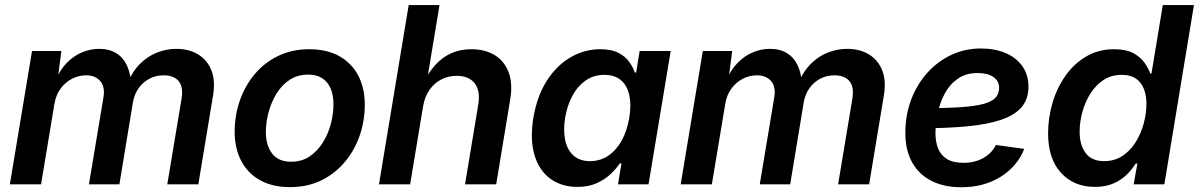

<svg xmlns="http://www.w3.org/2000/svg" viewBox="-20 -748 4864 779"><path d="M20 0 109.9 -541H229L212.4 -412.6L202.6 -416.5Q222.7 -464.4 251.5 -493.4Q280.3 -522.5 314 -536.1Q347.7 -549.8 381.8 -549.8Q423.3 -549.8 451.9 -532Q480.5 -514.2 495.4 -481.4Q510.3 -448.7 512.2 -403.3L498 -411.6Q517.1 -458 547.9 -488.8Q578.6 -519.5 616.9 -534.7Q655.3 -549.8 695.8 -549.8Q746.6 -549.8 783.7 -527.3Q820.8 -504.9 837.6 -462.6Q854.5 -420.4 844.2 -359.4L784.7 0H658.7L716.8 -348.6Q722.2 -382.8 713.9 -403.3Q705.6 -423.8 687.3 -433.1Q668.9 -442.4 644.5 -442.4Q611.3 -442.4 585 -428Q558.6 -413.6 541.7 -389.2Q524.9 -364.7 519.5 -334L464.4 0H340.8L399.9 -354Q406.7 -396.5 386.5 -419.4Q366.2 -442.4 329.1 -442.4Q299.3 -442.4 272.2 -428.5Q245.1 -414.6 225.8 -388.4Q206.5 -362.3 200.7 -325.7L146.5 0Z M1156.7 11.2Q1085.9 11.2 1035.6 -16.6Q985.4 -44.4 958.7 -95.2Q932.1 -146 932.1 -213.9Q932.1 -279.3 952.9 -339.4Q973.6 -399.4 1012.9 -446.5Q1052.2 -493.7 1108.4 -521Q1164.6 -548.3 1234.9 -548.3Q1305.7 -548.3 1356 -520.5Q1406.2 -492.7 1433.1 -442.1Q1460 -391.6 1460 -322.8Q1460 -257.3 1439.2 -197.5Q1418.5 -137.7 1378.9 -90.6Q1339.4 -43.5 1283.4 -16.1Q1227.5 11.2 1156.7 11.2ZM1161.1 -91.8Q1204.6 -91.8 1236.8 -113.8Q1269 -135.7 1290.5 -170.7Q1312 -205.6 1322.5 -246.3Q1333 -287.1 1333 -324.7Q1333 -360.8 1321.8 -387.9Q1310.5 -415 1287.8 -430.2Q1265.1 -445.3 1230.5 -445.3Q1187 -445.3 1154.8 -423.8Q1122.6 -402.3 1101.3 -367.2Q1080.1 -332 1069.3 -291.3Q1058.6 -250.5 1058.6 -212.4Q1058.6 -158.7 1084 -125.2Q1109.4 -91.8 1161.1 -91.8Z M1696.3 -314.9 1644 0H1517.6L1638.2 -727.5H1763.2L1710 -406.7H1694.8Q1718.3 -454.1 1747.1 -485.4Q1775.9 -516.6 1811.8 -532.5Q1847.7 -548.3 1892.1 -548.3Q1947.8 -548.3 1987.1 -524.4Q2026.4 -500.5 2043.7 -454.6Q2061 -408.7 2049.8 -342.8L1993.2 0H1866.7L1920.4 -323.2Q1929.7 -379.4 1906 -409.9Q1882.3 -440.4 1832.5 -440.4Q1799.8 -440.4 1771.2 -426Q1742.7 -411.6 1722.9 -383.8Q1703.1 -356 1696.3 -314.9Z M2322.8 10.3Q2257.8 10.3 2212.4 -23.2Q2167 -56.6 2148.4 -119.4Q2129.9 -182.1 2144 -270Q2159.2 -359.4 2199.2 -421.4Q2239.3 -483.4 2295.7 -515.9Q2352.1 -548.3 2415.5 -548.3Q2461.4 -548.3 2489.5 -533.4Q2517.6 -518.6 2533.2 -496.6Q2548.8 -474.6 2555.7 -453.6H2561L2575.2 -541H2701.2L2611.3 0H2487.3L2501.5 -85H2494.6Q2480 -63 2456.8 -41.3Q2433.6 -19.5 2400.6 -4.6Q2367.7 10.3 2322.8 10.3ZM2374 -94.2Q2415.5 -94.2 2448.2 -116.5Q2481 -138.7 2502.7 -178.2Q2524.4 -217.8 2533.2 -270.5Q2542 -323.2 2533.2 -362.3Q2524.4 -401.4 2499 -422.9Q2473.6 -444.3 2432.1 -444.3Q2389.6 -444.3 2356.9 -421.9Q2324.2 -399.4 2303 -360.4Q2281.7 -321.3 2272.9 -270.5Q2264.6 -219.2 2273.2 -179.2Q2281.7 -139.2 2307.1 -116.7Q2332.5 -94.2 2374 -94.2Z M2741.7 0 2831.5 -541H2950.7L2934.1 -412.6L2924.3 -416.5Q2944.3 -464.4 2973.1 -493.4Q3002 -522.5 3035.6 -536.1Q3069.3 -549.8 3103.5 -549.8Q3145 -549.8 3173.6 -532Q3202.1 -514.2 3217 -481.4Q3231.9 -448.7 3233.9 -403.3L3219.7 -411.6Q3238.8 -458 3269.5 -488.8Q3300.3 -519.5 3338.6 -534.7Q3377 -549.8 3417.5 -549.8Q3468.3 -549.8 3505.4 -527.3Q3542.5 -504.9 3559.3 -462.6Q3576.2 -420.4 3565.9 -359.4L3506.3 0H3380.4L3438.5 -348.6Q3443.8 -382.8 3435.5 -403.3Q3427.2 -423.8 3408.9 -433.1Q3390.6 -442.4 3366.2 -442.4Q3333 -442.4 3306.6 -428Q3280.3 -413.6 3263.4 -389.2Q3246.6 -364.7 3241.2 -334L3186 0H3062.5L3121.6 -354Q3128.4 -396.5 3108.2 -419.4Q3087.9 -442.4 3050.8 -442.4Q3021 -442.4 2993.9 -428.5Q2966.8 -414.6 2947.5 -388.4Q2928.2 -362.3 2922.4 -325.7L2868.2 0Z M3879.9 11.7Q3809.6 11.7 3758.3 -14.6Q3707 -41 3679.7 -91.3Q3652.3 -141.6 3653.3 -212.9Q3653.8 -282.7 3677 -344Q3700.2 -405.3 3741.5 -451.7Q3782.7 -498 3838.6 -524.7Q3894.5 -551.3 3960.4 -551.3Q4016.6 -551.3 4060.1 -532.7Q4103.5 -514.2 4128.2 -479.2Q4152.8 -444.3 4152.8 -396Q4152.8 -346.2 4125 -313.5Q4097.2 -280.8 4042 -262Q3986.8 -243.2 3904.5 -235.4Q3822.3 -227.5 3712.9 -227.5L3727.1 -309.1Q3819.3 -309.1 3878.9 -313.2Q3938.5 -317.4 3972.2 -326.9Q4005.9 -336.4 4019.8 -352.3Q4033.7 -368.2 4033.7 -392.1Q4033.7 -419.4 4010.5 -435.5Q3987.3 -451.7 3947.3 -451.7Q3897.9 -451.7 3864.7 -427.7Q3831.5 -403.8 3812 -366.2Q3792.5 -328.6 3784.2 -287.1Q3775.9 -245.6 3775.4 -210.4Q3774.9 -176.3 3785.2 -148.2Q3795.4 -120.1 3820.6 -103.8Q3845.7 -87.4 3889.2 -87.4Q3935.1 -87.4 3969.7 -106.9Q4004.4 -126.5 4020.5 -159.7L4135.7 -144Q4107.9 -73.2 4040 -30.8Q3972.2 11.7 3879.9 11.7Z M4422.4 10.3Q4336.9 10.3 4284.7 -46.9Q4232.4 -104 4232.4 -206.5Q4232.4 -269.5 4250.2 -330.3Q4268.1 -391.1 4302.7 -440.4Q4337.4 -489.7 4387.2 -519Q4437 -548.3 4500.5 -548.3Q4548.3 -548.3 4577.9 -532.5Q4607.4 -516.6 4623.5 -493.7Q4639.6 -470.7 4647 -449.7H4651.9L4697.8 -727.5H4824.2L4704.1 0H4579.6L4594.7 -84.5H4587.9Q4573.2 -61 4551.3 -39.3Q4529.3 -17.6 4497.6 -3.7Q4465.8 10.3 4422.4 10.3ZM4459.5 -94.2Q4501.5 -94.2 4533.4 -115Q4565.4 -135.7 4587.2 -170.4Q4608.9 -205.1 4620.1 -245.8Q4631.3 -286.6 4631.3 -326.7Q4631.3 -381.3 4606.2 -412.8Q4581.1 -444.3 4531.2 -444.3Q4489.3 -444.3 4457.5 -423.6Q4425.8 -402.8 4404.3 -368.7Q4382.8 -334.5 4371.6 -293.9Q4360.4 -253.4 4360.4 -213.4Q4360.4 -159.2 4385 -126.7Q4409.7 -94.2 4459.5 -94.2Z"/></svg>

Font: Inter 17pt SemiBold
Style: Italic
Weight: 600
Italic angle: -9.3988°
Version: Version 4.001;git-66647c0bb